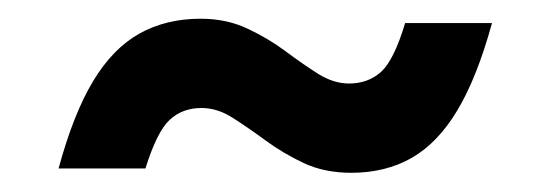

<svg xmlns="http://www.w3.org/2000/svg" viewBox="-20 -332 574 200"><path d="M492.5 -308Q477 -251.5 456.5 -217.2Q436 -183 408.8 -167.5Q381.5 -152 346 -152Q318 -152 296.2 -162.2Q274.5 -172.5 256.5 -185.8Q238.5 -199 222.5 -209.2Q206.5 -219.5 190 -219.5Q170 -219.5 156.8 -207.2Q143.5 -195 131.5 -156.5H41Q56.5 -213.5 77 -247.5Q97.5 -281.5 125.2 -297Q153 -312.5 189 -312.5Q216 -312.5 237.8 -302.2Q259.5 -292 277.2 -278.8Q295 -265.5 311.2 -255.2Q327.5 -245 343.5 -245Q363.5 -245 377 -257.2Q390.5 -269.5 402 -308Z"/></svg>

Font: Newsreader ExtraBold
Style: Italic
Weight: 800
Italic angle: -17°
Designer: Hugues Gentile
Foundry: Production Type
Version: Version 1.003